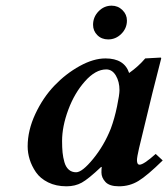

<svg xmlns="http://www.w3.org/2000/svg" viewBox="-20 -651 597 681"><path d="M373 -194.8Q386.2 -230.5 395 -272.9Q403.8 -315.4 403.8 -331.1Q403.8 -361.3 390.9 -383.1Q377.9 -404.8 356.9 -404.8Q318.8 -404.8 281.5 -362.8Q244.1 -320.8 222.2 -261.7Q200.2 -202.6 200.2 -150.9Q200.2 -127.4 201.9 -110.1Q203.6 -92.8 208.5 -75.7Q213.4 -58.6 223.9 -49.3Q234.4 -40 250 -40Q271.5 -40 310.3 -87.4Q349.1 -134.8 373 -194.8ZM339.8 -39.1Q339.8 -52.2 340.8 -58.1L338.9 -59.1Q293.5 -16.1 270 -3.2Q246.6 9.8 215.8 9.8Q178.7 9.8 150.6 -4.2Q122.6 -18.1 107.4 -40.3Q92.3 -62.5 85.2 -85.7Q78.1 -108.9 78.1 -131.8Q78.1 -188.5 105.2 -246.6Q132.3 -304.7 172.9 -347.2Q213.4 -389.6 262.5 -416.7Q311.5 -443.8 354 -443.8Q420.9 -443.8 438 -392.1Q471.2 -415.5 495.1 -443.8L549.8 -446.8Q551.8 -446.8 551.8 -443.8L520.5 -320.8L473.1 -125Q465.8 -93.3 465.8 -83Q465.8 -66.9 475.1 -66.9Q489.7 -66.9 532.2 -105L557.1 -82Q502.4 -28.3 471.2 -9.3Q439.9 9.8 401.9 9.8Q368.2 9.8 354 -5.6Q339.8 -21 339.8 -39.1ZM310.1 -563Q310.1 -590.8 329.6 -610.8Q349.1 -630.9 376 -630.9Q398.4 -630.9 414.3 -615.2Q430.2 -599.6 430.2 -578.1Q430.2 -550.8 410.4 -531Q390.6 -511.2 363.8 -511.2Q340.3 -511.2 325.2 -526.4Q310.1 -541.5 310.1 -563Z"/></svg>

Font: Linux Libertine G
Style: Bold Italic
Weight: 700
Italic angle: -11.5°
Designer: Philipp H. Poll
Foundry: Philipp H. Poll
Version: Version 4.1.0